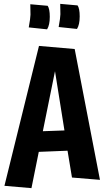

<svg xmlns="http://www.w3.org/2000/svg" viewBox="-20 -930 556 995"><path d="M353 -10 330 -149 181 -143 143 45 3 33 182 -692 367 -676 498 2ZM265 -561 202 -250 314 -254ZM137 -908 227 -900Q238 -884 238 -843Q238 -800 224 -778L129 -788Q138 -838 138 -854Q138 -890 137 -908ZM292 -910 382 -902Q393 -886 393 -845Q393 -802 379 -780L284 -790Q293 -840 293 -856Q293 -892 292 -910Z"/></svg>

Font: Boogaloo
Style: Regular
Weight: 400
Designer: John Vargas Beltran
Foundry: John Vargas Beltran
Version: Version 1.001